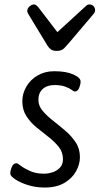

<svg xmlns="http://www.w3.org/2000/svg" viewBox="-20 -826 446 860"><path d="M180 14Q140 14 105 3Q70 -8 48 -23Q26 -38 26 -48Q26 -62 33 -78.5Q40 -95 55 -95Q58 -95 73 -83.5Q88 -72 114.5 -60Q141 -48 177 -48Q195 -48 214.5 -54Q234 -60 248 -74.5Q262 -89 262 -113Q262 -144 243.5 -167.5Q225 -191 198 -212Q171 -233 144 -255Q117 -277 98.5 -305.5Q80 -334 80 -372Q80 -407 98 -438Q116 -469 148.5 -488Q181 -507 223 -507Q276 -507 308.5 -492.5Q341 -478 341 -461Q341 -448 334.5 -432Q328 -416 314 -416Q311 -416 301 -423.5Q291 -431 272 -438Q253 -445 224 -445Q191 -445 171.5 -427.5Q152 -410 152 -379Q152 -352 171 -329.5Q190 -307 217.5 -285.5Q245 -264 272.5 -240.5Q300 -217 319 -188.5Q338 -160 338 -122Q338 -90 320.5 -58.5Q303 -27 268 -6.5Q233 14 180 14ZM234 -598Q218 -598 209 -604Q200 -610 193 -621L108 -761Q102 -771 102 -776Q102 -788 112 -797Q122 -806 132 -806Q142 -806 152 -793L237 -682L367 -801Q372 -806 381 -806Q392 -806 399 -798.5Q406 -791 406 -780Q406 -773 402 -767L285 -629Q279 -622 267.5 -610Q256 -598 234 -598Z"/></svg>

Font: Kite One
Style: Regular
Weight: 400
Designer: Eduardo Rodriguez Tunni
Foundry: Eduardo Rodriguez Tunni
Version: Version 1.002; ttfautohint (v1.8.4.7-5d5b);gftools[0.9.23]